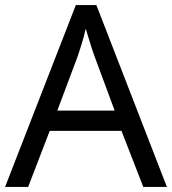

<svg xmlns="http://www.w3.org/2000/svg" viewBox="-20 -737 679 757"><path d="M545 0 459 -221H176L91 0H0L279 -717H360L638 0ZM352 -517Q349 -525 342 -546Q335 -567 328.5 -589.5Q322 -612 318 -624Q311 -593 302 -563.5Q293 -534 287 -517L206 -301H432Z"/></svg>

Font: Noto Sans Inscriptional Pahlavi
Style: Regular
Weight: 400
Designer: Monotype Design Team
Foundry: Monotype Imaging Inc.
Version: Version 2.003; ttfautohint (v1.8.4.7-5d5b)